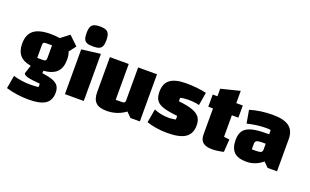

<svg xmlns="http://www.w3.org/2000/svg" viewBox="-97 -1246 3088 1914"><g transform="rotate(20 1446.5 -289.5)"><path d="M507 20Q507 100 451.5 137.5Q396 175 277 175Q150 175 35 141L59 3Q151 29 237 29Q277 29 327 24V-12Q233 -19 192.5 -30.5Q152 -42 152 -61L181 -149Q101 -162 63 -206Q25 -250 25 -329Q25 -425 82 -470Q139 -515 262 -515Q313 -515 358 -507L448 -576L543 -485L487 -412Q501 -380 501 -329Q501 -243 457 -198.5Q413 -154 317 -145L315 -120Q391 -109 431.5 -93Q472 -77 489.5 -50.5Q507 -24 507 20ZM215 -245H277Q296 -245 303.5 -252.5Q311 -260 311 -277V-413H247Q229 -413 222 -406.5Q215 -400 215 -381Z M592 0ZM798 -500V0H598V-475ZM592 -647Q592 -708 614.5 -731Q637 -754 698 -754Q758 -754 780.5 -731Q803 -708 803 -647Q803 -606 793.5 -583.5Q784 -561 762 -551.5Q740 -542 698 -542Q656 -542 633.5 -551Q611 -560 601.5 -582.5Q592 -605 592 -647Z M1393 0H1293L1243 -50Q1155 15 1043 15Q965 15 929 -19.5Q893 -54 893 -130V-500H1093V-120H1154Q1175 -120 1184 -126.5Q1193 -133 1193 -148V-500H1393Z M1698 -515Q1813 -515 1914 -493L1891 -355Q1843 -368 1774 -368Q1722 -368 1690 -358V-322Q1783 -312 1837 -293Q1891 -274 1915 -241Q1939 -208 1939 -156Q1939 -67 1878.5 -26Q1818 15 1687 15Q1629 15 1570.5 6Q1512 -3 1468 -19L1493 -163Q1564 -132 1653 -132Q1678 -132 1724 -140V-179Q1625 -189 1572 -206.5Q1519 -224 1497 -256.5Q1475 -289 1475 -346Q1475 -433 1529 -474Q1583 -515 1698 -515Z M2234 -371V-143Q2263 -138 2293 -136L2284 -1Q2217 15 2163 15Q2097 15 2065.5 -11.5Q2034 -38 2034 -94V-371H1984V-500H2034V-580L2234 -630V-500H2303V-371Z M2848 -340V0H2748L2698 -50Q2660 -18 2616.5 -1.5Q2573 15 2528 15Q2437 15 2395 -26Q2353 -67 2353 -155Q2353 -216 2379 -252Q2405 -288 2462.5 -304Q2520 -320 2618 -320H2648V-365Q2633 -369 2598 -369Q2505 -369 2400 -343L2376 -481Q2488 -515 2618 -515Q2737 -515 2792.5 -473Q2848 -431 2848 -340ZM2648 -158V-220H2606Q2567 -220 2552 -211Q2537 -202 2537 -178V-120H2579Q2618 -120 2633 -128Q2648 -136 2648 -158Z"/></g></svg>

Font: Changa Black
Style: Regular
Weight: 900
Designer: Eduardo Rodriguez Tunni
Foundry: Eduardo Rodriguez Tunni
Version: Version 2.001; ttfautohint (v1.5.10-5e6f)